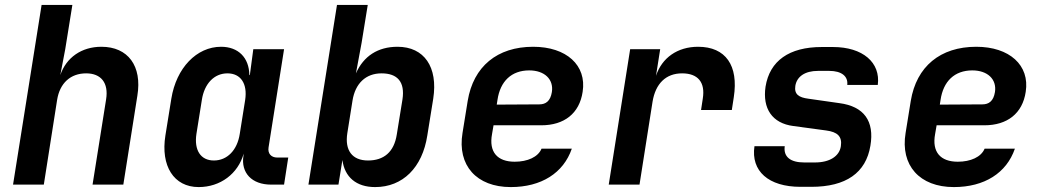

<svg xmlns="http://www.w3.org/2000/svg" viewBox="-20 -750 4240 780"><path d="M33 0H158L212 -344C223 -413 267 -452 330 -452C390 -452 422 -414 411 -346L356 0H481L538 -361C558 -482 500 -560 392 -560C311 -560 249 -516 225 -445L245 -550L274 -730H149Z M787 10C875 10 947 -44 970 -126L969 -117C958 -48 1003 0 1081 0H1134L1151 -110H1106C1082 -110 1067 -126 1071 -151L1134 -550H1009L995 -445H993C992 -516 948 -560 878 -560C779 -560 696 -474 676 -349L652 -200C632 -76 686 10 787 10ZM849 -98C795 -98 768 -140 778 -206L800 -344C810 -410 850 -452 904 -452C958 -452 986 -410 976 -344L954 -206C944 -140 903 -98 849 -98Z M1504 10C1616 10 1696 -69 1716 -200L1740 -349C1760 -478 1703 -560 1595 -560C1515 -560 1457 -522 1426 -452L1449 -576L1474 -730H1349L1233 0H1355L1371 -100C1380 -31 1427 10 1504 10ZM1475 -98C1411 -98 1380 -139 1391 -209L1412 -341C1423 -411 1466 -452 1530 -452C1594 -452 1626 -418 1615 -346L1592 -204C1581 -132 1539 -98 1475 -98Z M2055 10C2179 10 2269 -47 2303 -146H2180C2166 -112 2123 -93 2071 -93C2001 -93 1965 -132 1979 -206L1985 -241H2179C2272 -241 2334 -289 2347 -377C2364 -485 2281 -560 2146 -560C2000 -560 1903 -480 1880 -340L1859 -210C1837 -78 1916 10 2055 10ZM1998 -325 2001 -344C2012 -420 2058 -464 2130 -464C2192 -464 2230 -428 2222 -376C2216 -339 2197 -326 2171 -326Z M2453 0H2578L2631 -337C2643 -410 2685 -452 2751 -452C2815 -452 2846 -416 2835 -349L2828 -303H2953L2961 -355C2981 -484 2928 -560 2816 -560C2732 -560 2669 -515 2645 -442L2662 -550H2540Z M3232 9H3276C3417 9 3498 -48 3516 -158C3533 -258 3490 -318 3390 -331L3264 -349C3225 -354 3206 -367 3211 -401C3217 -439 3250 -462 3303 -462H3349C3399 -462 3426 -440 3422 -405H3546C3558 -496 3485 -559 3364 -559H3318C3186 -559 3107 -503 3090 -398C3077 -309 3117 -249 3203 -238L3336 -220C3382 -214 3402 -196 3396 -156C3390 -115 3350 -90 3291 -90H3247C3191 -90 3162 -113 3168 -156H3045C3030 -55 3102 9 3232 9Z M3855 10C3979 10 4069 -47 4103 -146H3980C3966 -112 3923 -93 3871 -93C3801 -93 3765 -132 3779 -206L3785 -241H3979C4072 -241 4134 -289 4147 -377C4164 -485 4081 -560 3946 -560C3800 -560 3703 -480 3680 -340L3659 -210C3637 -78 3716 10 3855 10ZM3798 -325 3801 -344C3812 -420 3858 -464 3930 -464C3992 -464 4030 -428 4022 -376C4016 -339 3997 -326 3971 -326Z"/></svg>

Font: JetBrains Mono
Style: Bold Italic
Weight: 558
Italic angle: -9°
Monospace: yes
Designer: Philipp Nurullin, Konstantin Bulenkov
Foundry: JetBrains
Version: Version 2.305